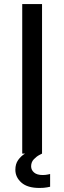

<svg xmlns="http://www.w3.org/2000/svg" viewBox="-20 -760 318 950"><path d="M188 0H90V-740H188ZM175 170Q116 170 86 143.5Q56 117 56 80Q56 51 70 31.5Q84 12 103 0.5Q122 -11 136 -16Q150 -21 150 -21L188 0Q188 0 174.5 7Q161 14 147.5 28Q134 42 134 63Q134 81 148.5 93.5Q163 106 191 106Q205 106 216.5 103.5Q228 101 228 101V164Q228 164 213 167Q198 170 175 170Z"/></svg>

Font: Be Vietnam Pro Variable Thin
Style: Regular
Weight: 100
Designer: Lam Bao, Tony Le, Vietanh Nguyen
Foundry: Yellow Type Foundry
Version: Version 1.002